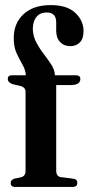

<svg xmlns="http://www.w3.org/2000/svg" viewBox="-20 -735 348 755"><path d="M201 -64.5Q201 -41 219.5 -38.5L267 -32.5Q284 -30.5 284 -16Q284 0 266.5 0H39Q22 0 22 -15.5Q22 -27.5 36.5 -32.5L63 -38Q80.5 -42.5 80.5 -63.5V-375Q80.5 -389.5 64 -396L28 -404.5Q10.5 -411.5 10.5 -424.5Q10.5 -439 27 -439H81.5Q80.5 -460 68.8 -480.2Q57 -500.5 45.5 -525.2Q34 -550 34 -585Q34 -643.5 72.5 -679.2Q111 -715 180 -715Q243.5 -715 276 -684.5Q308.5 -654 308.5 -613Q308.5 -583 294 -568.2Q279.5 -553.5 256.5 -553.5Q231.5 -553.5 216.2 -569.8Q201 -586 201 -614V-647Q201 -686 164 -686Q138 -686 123.8 -669Q109.5 -652 109 -621.5Q109.5 -594 122 -569.8Q134.5 -545.5 151.5 -523.5Q168.5 -501.5 181.8 -480.8Q195 -460 196 -439H277.5Q296 -439 296 -425Q296 -400.5 258 -400.5H201Z"/></svg>

Font: Fraunces 144pt S050 SemiBold
Style: Regular
Weight: 600
Version: Version 1.000; ttfautohint (v1.8.3)